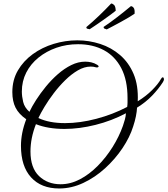

<svg xmlns="http://www.w3.org/2000/svg" viewBox="-20 -1009 951 1090"><path d="M316 61Q214 61 156.5 -2Q99 -65 99 -181Q99 -254 129 -332Q87 -361 68.5 -397.5Q50 -434 50 -486Q50 -555 81.5 -609Q113 -663 166 -701.5Q219 -740 285 -760Q351 -780 419 -780Q486 -780 549 -759.5Q612 -739 661.5 -696.5Q711 -654 738.5 -589Q766 -524 762 -434Q809 -463 843.5 -497.5Q878 -532 894 -561Q899 -570 904 -570Q909 -570 910.5 -562Q912 -554 905 -543Q880 -504 843.5 -466Q807 -428 758 -398Q757 -376 751.5 -348.5Q746 -321 736 -291Q717 -230 675.5 -168Q634 -106 577 -54Q520 -2 453 29.5Q386 61 316 61ZM349 -310Q433 -310 526.5 -334.5Q620 -359 702 -402Q704 -415 704 -427.5Q704 -440 704 -452Q704 -554 668.5 -622Q633 -690 570 -724Q507 -758 423 -758Q358 -758 300.5 -738Q243 -718 198.5 -682Q154 -646 129 -597Q104 -548 104 -489Q104 -462 111.5 -430.5Q119 -399 147 -374Q161 -404 185 -441.5Q209 -479 240.5 -517.5Q272 -556 308.5 -588Q345 -620 384.5 -639.5Q424 -659 464 -659Q481 -659 498.5 -655Q516 -651 532 -641Q540 -636 540 -632Q540 -629 535.5 -627Q531 -625 524 -627Q511 -631 495 -631Q459 -631 422 -609.5Q385 -588 350 -553.5Q315 -519 285 -479.5Q255 -440 232.5 -402.5Q210 -365 198 -339Q259 -310 349 -310ZM324 37Q380 37 433.5 9Q487 -19 534.5 -67Q582 -115 619 -174Q656 -233 678 -295Q684 -312 689 -330.5Q694 -349 695 -366Q614 -323 522 -300Q430 -277 346 -277Q253 -277 184 -304Q153 -225 153 -149Q153 -56 201.5 -9.5Q250 37 324 37ZM489 -843Q481 -844 475.5 -846Q470 -848 470 -855Q506 -885 542.5 -920Q579 -955 611 -989Q619 -989 627.5 -981Q636 -973 637 -948Q627 -940 607 -925Q587 -910 564 -894Q541 -878 520.5 -864Q500 -850 489 -843ZM586 -842Q579 -844 573.5 -846.5Q568 -849 568 -856Q607 -882 647 -913Q687 -944 723 -974Q731 -974 738.5 -965Q746 -956 744 -931Q734 -924 712.5 -911Q691 -898 666 -884.5Q641 -871 619.5 -859.5Q598 -848 586 -842Z"/></svg>

Font: Great Vibes
Style: Regular
Weight: 400
Designer: Robert E. Leuschke, Viktoriya Grabowska, Viviana Monsalve, Eben Sorkin
Foundry: Robert E. Leuschke
Version: Version 1.103; ttfautohint (v1.8.4.7-5d5b)